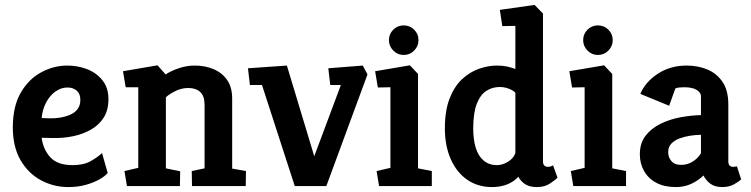

<svg xmlns="http://www.w3.org/2000/svg" viewBox="-20 -755 3046 779"><path d="M257 4Q198 4 146.5 -23.5Q95 -51 63.5 -105Q32 -159 32 -238Q32 -323 64 -378.5Q96 -434 147 -461.5Q198 -489 253 -489Q295 -489 333 -474.5Q371 -460 395.5 -429.5Q420 -399 420 -353Q420 -309 401.5 -279Q383 -249 350.5 -230Q318 -211 277.5 -202.5Q237 -194 193 -195L149 -196Q155 -149 184 -117Q213 -85 275 -85Q319 -85 347.5 -101Q376 -117 394 -134L417 -53Q406 -40 383 -27Q360 -14 328 -5Q296 4 257 4ZM149 -276 180 -275Q200 -274 222 -277.5Q244 -281 263.5 -289Q283 -297 294.5 -312Q306 -327 306 -350Q306 -375 291 -387.5Q276 -400 254 -400Q227 -400 204 -383Q181 -366 166.5 -338Q152 -310 149 -276Z M495 0 485 -61 541 -74V-401H490L479 -466L619 -490L652 -453Q673 -467 705 -478Q737 -489 770 -489Q812 -489 846.5 -474.5Q881 -460 901.5 -430.5Q922 -401 922 -355V-71L978 -61L977 0H759L758 -61L810 -72V-330Q810 -365 792.5 -381.5Q775 -398 744 -398Q715 -398 688.5 -384Q662 -370 653 -360V-72L711 -60L710 0Z M1176 0 1043 -410H994L986 -478L1144 -489L1255 -121L1363 -410H1320L1312 -478L1452 -489L1471 -453L1304 0Z M1518 0 1508 -61 1564 -74V-401L1513 -400L1502 -466L1643 -490L1676 -455V-72L1732 -61V0ZM1618 -532Q1593 -532 1575.5 -550Q1558 -568 1558 -592Q1558 -617 1575.5 -634.5Q1593 -652 1618 -652Q1643 -652 1660.5 -634.5Q1678 -617 1678 -592Q1678 -568 1660.5 -550Q1643 -532 1618 -532Z M1976 4Q1919 4 1876 -25.5Q1833 -55 1809 -109Q1785 -163 1785 -234Q1785 -306 1804 -355Q1823 -404 1854.5 -433.5Q1886 -463 1923.5 -476Q1961 -489 1996 -489Q2019 -489 2037.5 -485Q2056 -481 2071 -475V-650L2018 -649L2008 -715L2149 -735L2183 -700V-101Q2183 -88 2189 -83Q2195 -78 2203 -78Q2210 -78 2216.5 -80.5Q2223 -83 2224 -84L2242 -34Q2234 -26 2212.5 -11Q2191 4 2158 4Q2129 4 2111 -7.5Q2093 -19 2083 -38Q2064 -17 2037 -6.5Q2010 4 1976 4ZM1996 -85Q2019 -85 2041.5 -99Q2064 -113 2071 -134V-379Q2061 -389 2043.5 -395.5Q2026 -402 2007 -402Q1978 -402 1953.5 -386.5Q1929 -371 1914.5 -334Q1900 -297 1900 -234Q1900 -188 1910.5 -154.5Q1921 -121 1943 -103Q1965 -85 1996 -85Z M2306 0 2296 -61 2352 -74V-401L2301 -400L2290 -466L2431 -490L2464 -455V-72L2520 -61V0ZM2406 -532Q2381 -532 2363.5 -550Q2346 -568 2346 -592Q2346 -617 2363.5 -634.5Q2381 -652 2406 -652Q2431 -652 2448.5 -634.5Q2466 -617 2466 -592Q2466 -568 2448.5 -550Q2431 -532 2406 -532Z M2722 4Q2676 4 2643.5 -13Q2611 -30 2593.5 -60.5Q2576 -91 2576 -129Q2576 -174 2599 -204Q2622 -234 2659.5 -252.5Q2697 -271 2740 -279Q2783 -287 2824 -288V-365Q2824 -379 2807 -390Q2790 -401 2755 -401Q2746 -401 2736 -400Q2726 -399 2720 -396L2695 -326L2578 -374Q2598 -422 2648.5 -455.5Q2699 -489 2766 -489Q2811 -489 2849 -473.5Q2887 -458 2911 -423.5Q2935 -389 2935 -331V-101Q2935 -88 2940.5 -83Q2946 -78 2954 -78Q2959 -78 2964 -79Q2969 -80 2970 -80L2987 -27Q2980 -20 2959.5 -8Q2939 4 2911 4Q2881 4 2863 -9Q2845 -22 2834 -43Q2814 -23 2785.5 -9.5Q2757 4 2722 4ZM2743 -86Q2771 -86 2793 -101Q2815 -116 2824 -134V-208Q2804 -208 2781 -204.5Q2758 -201 2737.5 -193.5Q2717 -186 2704 -172.5Q2691 -159 2691 -137Q2691 -117 2704 -101.5Q2717 -86 2743 -86Z"/></svg>

Font: Kreon Light SemiBold
Style: Regular
Weight: 600
Version: Version 2.002